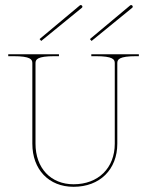

<svg xmlns="http://www.w3.org/2000/svg" viewBox="-20 -734 580 757"><path d="M442.5 -485C442.5 -499.5 449 -512.5 517.5 -512.5H527.5V-520H340V-512.5H357.5C426 -512.5 432.5 -499.5 432.5 -485V-167.5C432.5 -71.5 367.5 -7.5 270 -7.5C180 -7.5 120 -71.5 120 -167.5V-485C120 -499.5 126.5 -512.5 195 -512.5H212.5V-520H12.5V-512.5H32.5C101 -512.5 107.5 -499.5 107.5 -485V-167.5C107.5 -65.5 172.5 2.5 270 2.5C373.5 2.5 442.5 -65.5 442.5 -167.5ZM136 -580 142.5 -572.5 303 -703.5C306.5 -706.5 304.5 -710.5 303 -712C301.5 -713.5 298 -715.5 294.5 -712.5ZM334.5 -580 341 -572.5 501.5 -703.5C505 -706.5 503 -710.5 501.5 -712C500 -713.5 496.5 -715.5 493 -712.5Z"/></svg>

Font: ZnikomitSC
Style: Regular
Weight: 100
Designer: gluk
Foundry: gluk
Version: Version 0.55